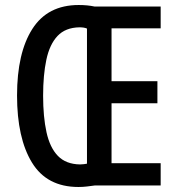

<svg xmlns="http://www.w3.org/2000/svg" viewBox="-20 -740 705 766"><path d="M294 -720Q312 -720 327.5 -718.5Q343 -717 357 -714H621V-627H425V-416H608V-328H425V-89H621V0H358Q343 2 327 4Q311 6 293 6Q167 6 107.5 -91.5Q48 -189 48 -359Q48 -529 109 -624.5Q170 -720 294 -720ZM297 -631Q241 -630 209.5 -596.5Q178 -563 165 -502Q152 -441 152 -358Q152 -274 165.5 -212.5Q179 -151 211 -118Q243 -85 299 -84Q307 -84 314.5 -85Q322 -86 327 -87V-626Q316 -631 297 -631Z"/></svg>

Font: Noto Sans Khmer UI ExtraCondensed Medium
Style: Regular
Weight: 500
Width: 2
Designer: Danh Hong and the Monotype Design Team
Foundry: Monotype Imaging Inc.
Version: Version 2.002; ttfautohint (v1.8.4.7-5d5b)